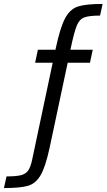

<svg xmlns="http://www.w3.org/2000/svg" viewBox="-144 -762 540 973"><path d="M215 -520 213 -510H326L312 -444H199L107 -11Q86 85 61.5 126.5Q37 168 -2 179.5Q-41 191 -124 191L-111 132Q-63 132 -38.5 126Q-14 120 -1.5 102.5Q11 85 19 47L123 -444H34L48 -510H137L138 -515Q161 -623 186 -669.5Q211 -716 251 -729Q291 -742 376 -742L363 -683Q307 -683 282.5 -673.5Q258 -664 245 -632Q232 -600 215 -520Z"/></svg>

Font: Assailand
Style: Regular
Weight: 400
Designer: Hector Gatti with collaboration of the Omnibus-Type team
Foundry: Omnibus-Type
Version: Version 0.072;October 19, 2019;FontCreator 12.0.0.2547 64-bi